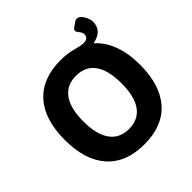

<svg xmlns="http://www.w3.org/2000/svg" viewBox="-213 -982 1156 1156"><g transform="rotate(-45 365.5 -404.0)"><path d="M686 -350Q686 -177 603.5 -84.5Q521 8 366 8Q211 8 128 -84.5Q45 -177 45 -350Q45 -523 128 -615.5Q211 -708 366 -708Q424 -708 474 -694Q518 -682 537 -682Q579 -682 579 -718Q579 -731 563 -751Q562 -752 557.5 -758.5Q553 -765 553 -770Q553 -782 564 -789L596 -811Q602 -816 612 -816Q634 -816 651.5 -787Q669 -758 669 -733Q669 -656 579 -639Q631 -594 658.5 -521Q686 -448 686 -350ZM528 -350Q528 -461 487 -518.5Q446 -576 366 -576Q286 -576 244.5 -518.5Q203 -461 203 -350Q203 -239 244.5 -181Q286 -123 366 -123Q446 -123 487 -181Q528 -239 528 -350Z"/></g></svg>

Font: Asap-Bold
Style: Bold
Weight: 700
Designer: Pablo Cosgaya
Foundry: Omnibus-Type
Version: Version 2.000; ttfautohint (v1.8)